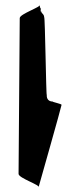

<svg xmlns="http://www.w3.org/2000/svg" viewBox="-20 -658 314 817"><path d="M59 82 64 -581C64 -599 158 -629 149 -638L150 -627C160 -617 144 -607 162 -607C146 -607 168 -601 168 -585C172 -585 176 -252 179 -254C178 -236 188 -226 204 -226C202 -224 242 -216 242 -212C242 -206 144 139 144 139C154 130 59 100 59 82Z"/></svg>

Font: Zinc
Style: Regular
Weight: 400
Version: Version 1